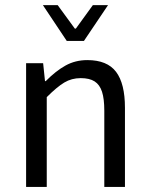

<svg xmlns="http://www.w3.org/2000/svg" viewBox="-20 -734 586 754"><path d="M149.4 -485.8 156.7 -415.5H159.7Q198.7 -455.1 237.3 -476.6Q275.9 -498 322.8 -498Q400.9 -498 435.8 -451.9Q470.7 -405.8 470.7 -310.5V0H389.6V-299.3Q389.6 -346.2 380.6 -373.8Q371.6 -401.4 351.6 -414.3Q331.5 -427.2 296.9 -427.2Q261.2 -427.2 232.4 -409.9Q203.6 -392.6 163.6 -352.5V0H82.5V-485.8ZM206.5 -713.9 273.9 -621.6H277.8L344.7 -713.9H404.3L309.6 -573.2H242.2L148.4 -713.9Z"/></svg>

Font: Varta
Style: Regular
Weight: 400
Designer: Joana Correia, Viktoriya Grabowska, Eben Sorkin
Foundry: Sorkin Type
Version: Version 1.003; ttfautohint (v1.3) -l 8 -r 24 -G 200 -x 12 -H